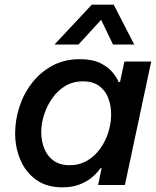

<svg xmlns="http://www.w3.org/2000/svg" viewBox="-20 -794 669 824"><path d="M214 -603 374 -774H468L556 -603H465L414 -709L317 -603ZM323 -540Q377 -540 411 -523Q445 -506 463.5 -483Q482 -460 489 -442H495L514 -530H629L516 0H401L416 -72H411Q411 -72 401.5 -59.5Q392 -47 372.5 -31Q353 -15 322 -2.5Q291 10 248 10Q180 10 135 -22.5Q90 -55 67.5 -108Q45 -161 45 -222Q45 -278 63 -334.5Q81 -391 117 -437.5Q153 -484 204.5 -512Q256 -540 323 -540ZM336 -445Q294 -445 261 -425.5Q228 -406 205 -373.5Q182 -341 169.5 -302.5Q157 -264 157 -227Q157 -189 170 -156.5Q183 -124 210 -104.5Q237 -85 279 -85Q321 -85 354 -104.5Q387 -124 410 -156Q433 -188 445 -226.5Q457 -265 457 -303Q457 -341 444.5 -373.5Q432 -406 405 -425.5Q378 -445 336 -445Z"/></svg>

Font: Be Vietnam Pro Medium
Style: Italic
Weight: 500
Italic angle: -12°
Designer: Lam Bao, Tony Le, Vietanh Nguyen
Foundry: Yellow Type Foundry
Version: Version 1.002; ttfautohint (v1.8.3)